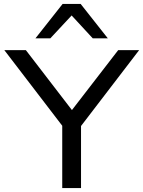

<svg xmlns="http://www.w3.org/2000/svg" viewBox="-20 -961 733 981"><path d="M298 0V-363L316 -295L2 -705H112L348 -398H347L584 -705H691L377 -295L394 -363V0ZM161 -765 300 -941H392L531 -765H454L346 -882L237 -765Z"/></svg>

Font: Nunito Sans 7pt SemiExpanded
Style: Regular
Weight: 400
Width: 6
Designer: Vernon Adams
Foundry: Vernon Adams
Version: Version 3.101;gftools[0.9.27]